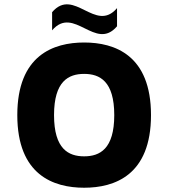

<svg xmlns="http://www.w3.org/2000/svg" viewBox="-20 -873 791 899"><path d="M374 -674C231 -674 61 -615 61 -334C61 -53 231 6 374 6C517 6 687 -53 687 -334C687 -615 517 -674 374 -674ZM374 -141C301 -141 233 -175 233 -334C233 -493 301 -527 374 -527C447 -527 515 -493 515 -334C515 -175 447 -141 374 -141ZM528 -750V-835C427 -716 326 -935 224 -816V-731C326 -850 427 -631 528 -750Z"/></svg>

Font: Maven Pro
Style: Black
Weight: 900
Designer: Joe Prince
Foundry: Joe Prince
Version: Version 1.003